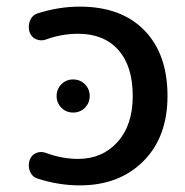

<svg xmlns="http://www.w3.org/2000/svg" viewBox="-20 -550 558 580"><path d="M151 -260Q151 -281 165.5 -295.5Q180 -310 201 -310Q222 -310 236.5 -295.5Q251 -281 251 -260Q251 -239 236.5 -224.5Q222 -210 201 -210Q180 -210 165.5 -224.5Q151 -239 151 -260ZM120 -431Q104 -425 89 -431.5Q74 -438 69 -454Q64 -472 71 -488.5Q78 -505 95 -510Q158 -530 221 -530Q346 -530 416 -458.5Q486 -387 486 -260Q486 -136 413 -63Q340 10 221 10Q158 10 95 -10Q78 -15 71 -31Q64 -47 69 -65Q74 -81 88.5 -87.5Q103 -94 119 -88Q167 -70 216 -70Q289 -70 335 -121Q381 -172 381 -260Q381 -350 337.5 -399Q294 -448 216 -448Q166 -448 120 -431Z"/></svg>

Font: Rounded Mplus 1c Medium
Style: Regular
Weight: 500
Version: Version 1.059.20150529